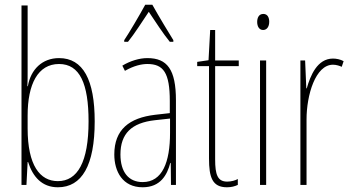

<svg xmlns="http://www.w3.org/2000/svg" viewBox="-20 -783 1485 813"><path d="M97 -482V-760H71V0H92L97 -97H99C119 -34 158 10 225 10C327 10 381 -83 381 -269C381 -445 332 -537 230 -537C159 -537 110 -489 98 -418H96C97 -435 97 -459 97 -482ZM230 -512C318 -512 355 -429 355 -269C355 -96 308 -16 225 -16C149 -16 97 -83 97 -239V-294C97 -426 140 -512 230 -512Z M625 -763H595C571 -719 527 -644 506 -613V-606H522C549 -639 585 -696 610 -733C637 -693 671 -640 699 -606H714V-613C702 -632 651 -716 625 -763ZM604 -537C570 -537 531 -525 498 -505L509 -483C547 -505 580 -512 604 -512C672 -512 699 -475 699 -355V-304L637 -297C527 -284 464 -234 464 -129C464 -57 499 10 584 10C660 10 688 -43 701 -93H703L704 0H725V-358C725 -489 688 -537 604 -537ZM636 -274 700 -281V-220C700 -97 668 -12 584 -12C525 -12 490 -54 490 -129C490 -217 537 -263 636 -274Z M942 -14C901 -14 891 -44 891 -108V-503H991V-527H891V-656H870L863 -528L815 -521V-503H865V-112C865 -32 879 10 941 10C960 10 974 6 987 0V-25C977 -19 959 -14 942 -14Z M1095 -724C1075 -724 1069 -706 1069 -690C1069 -672 1077 -656 1094 -656C1110 -656 1120 -670 1120 -691C1120 -707 1114 -724 1095 -724ZM1107 -527H1081V0H1107Z M1390 -535C1323 -535 1294 -462 1279 -409H1277L1272 -527H1252V0H1278V-277C1278 -381 1316 -509 1390 -509C1404 -509 1419 -504 1427 -500L1435 -524C1421 -532 1403 -535 1390 -535Z"/></svg>

Font: Noto Sans Bengali ExtraCondensed Thin
Style: Regular
Weight: 100
Width: 2
Designer: Joana Ranito - Universal Thirst; Jelle Bosma - Monotype Design Team
Foundry: Universal Thirst ehf.
Version: Version 3.000